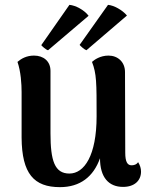

<svg xmlns="http://www.w3.org/2000/svg" viewBox="-20 -757 618 791"><path d="M178 -550 345 -692C327 -716 291 -735 266 -737L150 -571C153 -567 169 -552 178 -550ZM336 -550 503 -693C484 -716 449 -735 425 -737L308 -572C311 -568 327 -553 336 -550ZM549 -89C542 -78 530 -76 522 -76C505 -76 496 -90 496 -128L495 -460C495 -502 465 -528 427 -528C393 -528 369 -511 359 -502C378 -453 378 -417 378 -278C378 -116 327 -42 266 -42C205 -42 188 -95 188 -208V-465C188 -505 159 -528 120 -528C89 -528 67 -515 52 -502C66 -462 69 -410 69 -378V-190C70 -41 120 14 227 14C310 14 365 -29 392 -105C392 -26 428 13 487 13C534 13 561 -13 561 -50C561 -64 557 -76 549 -89Z"/></svg>

Font: Arima Koshi ExtraBold
Style: Regular
Weight: 800
Designer: Joana Correia and Natanael Gama
Foundry: NDISCOVER
Version: Version 1.019;PS 001.019;hotconv 1.0.88;makeotf.lib2.5.64775